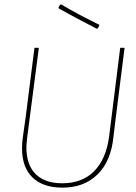

<svg xmlns="http://www.w3.org/2000/svg" viewBox="-20 -856 623 880"><path d="M260 -836Q345 -786 436 -742L429 -727L424 -724Q317 -779 250 -817L248 -822L255 -834ZM551 -637 510 -312 500 -229Q489 -118 427.5 -57Q366 4 266 4Q177 4 129 -42.5Q81 -89 81 -176Q81 -205 85 -229L98 -322L138 -637H158L105 -229Q101 -195 101 -180Q101 -100 143.5 -58Q186 -16 265 -16Q356 -16 411 -71Q466 -126 480 -229L531 -637Z"/></svg>

Font: Alegreya Sans Thin
Style: Italic
Weight: 100
Italic angle: -7°
Designer: Juan Pablo del Peral
Foundry: Huerta Tipografica
Version: Version 2.007